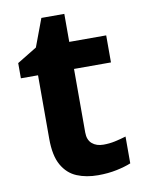

<svg xmlns="http://www.w3.org/2000/svg" viewBox="-78 -718 590 783"><g transform="rotate(-10 217.0 -326.0)"><path d="M308 -109Q333 -109 356 -114Q379 -119 402 -126V-15Q378 -5 342.5 2.5Q307 10 265 10Q216 10 177.5 -6Q139 -22 116.5 -61.5Q94 -101 94 -171V-434H23V-497L105 -547L148 -662H243V-546H396V-434H243V-171Q243 -140 261 -124.5Q279 -109 308 -109Z"/></g></svg>

Font: Noto Sans Cham
Style: Regular
Weight: 400
Designer: Monotype Design Team
Foundry: Monotype Imaging Inc.
Version: Version 2.002